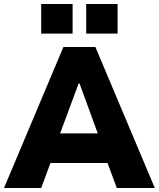

<svg xmlns="http://www.w3.org/2000/svg" viewBox="-22 -940 794 960"><path d="M-2 0 295 -705H455L752 0H562L490 -194L559 -125H187L256 -194L184 0ZM371 -522 264 -234 244 -273H501L481 -234L376 -522ZM409 -772V-920H566V-772ZM184 -772V-920H341V-772Z"/></svg>

Font: Nunito Sans 7pt SemiCondensed Black
Style: Regular
Weight: 900
Width: 4
Designer: Vernon Adams
Foundry: Vernon Adams
Version: Version 3.101;gftools[0.9.27]